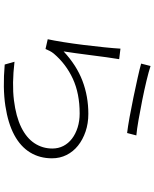

<svg xmlns="http://www.w3.org/2000/svg" viewBox="82 -892 835 1040"><g transform="rotate(90 500.0 -371.5)"><path d="M337 -769Q367 -759 417 -747Q467 -735 522 -724Q577 -713 628.5 -704Q680 -695 713 -692L700 -642Q666 -646 613.5 -655.5Q561 -665 506 -676.5Q451 -688 401.5 -699Q352 -710 324 -718ZM300 -599Q295 -571 289.5 -530Q284 -489 278.5 -446Q273 -403 267.5 -363Q262 -323 258 -298Q333 -368 417 -400Q501 -432 596 -432Q648 -432 692 -417Q736 -402 768.5 -376Q801 -350 819 -314Q837 -278 837 -235Q837 -169 805.5 -117Q774 -65 711 -31Q648 3 552.5 17.5Q457 32 329 21L314 -32Q434 -18 522.5 -29Q611 -40 669 -68.5Q727 -97 755.5 -140.5Q784 -184 784 -237Q784 -270 770 -297Q756 -324 730.5 -343.5Q705 -363 670 -374Q635 -385 594 -385Q486 -385 406 -348Q326 -311 270 -245Q261 -234 255 -222Q249 -210 245 -200L192 -212Q199 -244 207.5 -297Q216 -350 223 -407Q230 -464 235.5 -517.5Q241 -571 243 -606Z"/></g></svg>

Font: SpoqaHanSansJP-Light
Style: Regular
Weight: 300
Designer: [Source Han Sans]
Ryoko NISHIZUKA  (kana & ideographs); Paul D. Hunt (Latin, Greek & Cyrillic); Wenlong ZHANG  (bopomofo
Foundry: Spoqa (http://bi.spoqa.com)
Version: Version 1.002.20150607